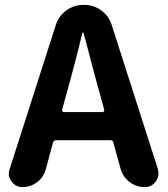

<svg xmlns="http://www.w3.org/2000/svg" viewBox="-20 -760 681 780"><path d="M232.4 -314.5Q231.4 -310.5 233.9 -307.6Q236.3 -304.7 240.2 -304.7H396.5Q400.4 -304.7 402.3 -307.6Q404.3 -310.5 403.3 -314.5L383.8 -385.7Q371.1 -429.7 348.6 -516.1Q326.2 -602.5 319.3 -626Q319.3 -627.9 317.4 -627.9Q315.4 -627.9 314.5 -626Q286.1 -506.8 252 -385.7ZM567.4 0Q533.2 0 505.9 -21Q478.5 -42 469.7 -75.2L440.4 -180.7Q438.5 -190.4 428.7 -190.4H208Q198.2 -190.4 195.3 -180.7L166 -72.3Q157.2 -40 130.9 -20Q104.5 0 71.3 0Q43 0 27.3 -22.5Q15.6 -37.1 15.6 -53.7Q15.6 -62.5 18.6 -71.3L207 -659.2Q218.8 -695.3 249.5 -717.8Q280.3 -740.2 318.4 -740.2H322.3Q360.4 -740.2 391.1 -717.8Q421.9 -695.3 433.6 -659.2L621.1 -74.2Q624 -64.5 624 -55.7Q624 -38.1 613.3 -23.4Q596.7 0 567.4 0Z"/></svg>

Font: Gen Jyuu GothicX Bold
Style: Bold
Weight: 700
Designer: Ryoko NISHIZUKA (kana &amp; ideographs); Paul D. Hunt (Latin, Greek &amp; Cyrillic); Wenlong ZHANG (bopomofo); Sandoll C
Version: Version 1.058.20140828